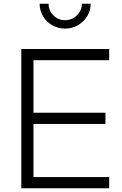

<svg xmlns="http://www.w3.org/2000/svg" viewBox="-20 -1007 653 1027"><path d="M94 -745H564V-685H159V-404H544V-344H159V-60H564V0H94ZM192 -987H240Q240 -951 265.5 -925Q291 -899 328 -899Q365 -899 391.5 -925Q418 -951 418 -987H465Q465 -951 446.5 -920.5Q428 -890 396.5 -872Q365 -854 328 -854Q291 -854 259.5 -872Q228 -890 210 -920.5Q192 -951 192 -987Z"/></svg>

Font: Eudoxus Sans Light
Style: Regular
Weight: 300
Designer: Stijn de Vries
Foundry: tokotype
Version: Version 2.005